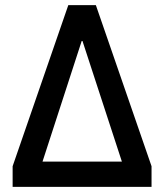

<svg xmlns="http://www.w3.org/2000/svg" viewBox="-20 -725 636 745"><path d="M29 0V-80L245 -705H352L568 -80V0ZM297 -566 132 -58 128 -98H470L466 -58L300 -566Z"/></svg>

Font: Nunito Sans 10pt Condensed
Style: Bold
Weight: 700
Width: 3
Designer: Vernon Adams
Foundry: Vernon Adams
Version: Version 3.101;gftools[0.9.27]